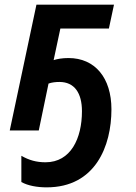

<svg xmlns="http://www.w3.org/2000/svg" viewBox="-20 -562 585 827"><path d="M181 245C391 245 460 67 460 -91C460 -227 389 -312 275 -312C248 -312 226 -308 211 -303L240 -439H449L471 -542H137L22 0H147L189 -202C202 -207 220 -209 236 -209C301 -209 333 -161 333 -83C333 34 285 137 176 137C137 137 105 128 72 109V222C100 238 141 245 181 245Z"/></svg>

Font: Noto Sans SemiBold
Style: Italic
Weight: 600
Italic angle: -12°
Designer: Monotype Design Team
Foundry: Monotype Imaging Inc.
Version: Version 2.013